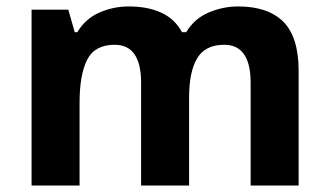

<svg xmlns="http://www.w3.org/2000/svg" viewBox="-20 -576 1022 596"><path d="M719 -556Q812 -556 859.5 -508.5Q907 -461 907 -356V0H758V-319Q758 -437 676 -437Q617 -437 592 -395Q567 -353 567 -274V0H418V-319Q418 -437 336 -437Q274 -437 250.5 -390.5Q227 -344 227 -257V0H78V-546H192L212 -476H220Q245 -518 288.5 -537Q332 -556 379 -556Q439 -556 481 -536.5Q523 -517 545 -476H558Q583 -518 627.5 -537Q672 -556 719 -556Z"/></svg>

Font: Noto Sans Adlam Unjoined
Style: Regular
Weight: 400
Designer: Mark Jamra, Neil Patel
Foundry: JamraPatel LLC
Version: Version 3.001